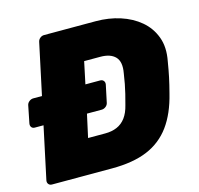

<svg xmlns="http://www.w3.org/2000/svg" viewBox="-102 -809 952 918"><g transform="rotate(-15 373.5 -350.0)"><path d="M45 0Q34 0 28 -7.5Q22 -15 24 -26L79 -284H36Q25 -284 19.5 -291.5Q14 -299 16 -310L33 -395Q35 -406 44.5 -413.5Q54 -421 65 -421H108L162 -674Q164 -685 173 -692.5Q182 -700 193 -700H449Q513 -700 569 -682Q625 -664 666 -629.5Q707 -595 726 -544Q745 -493 732 -426Q725 -383 718 -350Q711 -317 700 -275Q677 -181 632.5 -120Q588 -59 517.5 -29.5Q447 0 342 0ZM269 -170H354Q387 -170 412.5 -181Q438 -192 455.5 -215.5Q473 -239 482 -276Q490 -305 495.5 -328Q501 -351 505.5 -374Q510 -397 514 -425Q524 -480 500 -505Q476 -530 426 -530H346L323 -421H396Q407 -421 413 -413.5Q419 -406 417 -395L399 -310Q397 -299 387.5 -291.5Q378 -284 367 -284H294Z"/></g></svg>

Font: Rubik Light ExtraBold
Style: Italic
Weight: 800
Italic angle: -12°
Version: Version 2.104